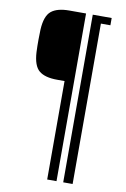

<svg xmlns="http://www.w3.org/2000/svg" viewBox="-98 -857 668 1015"><g transform="rotate(10 236.5 -350.0)"><path d="M229.5 100V-428.5H189.5Q124 -428.5 92.5 -454.5Q61 -480.5 57 -553.5Q55.5 -586.5 55.8 -620.8Q56 -655 57 -674.5Q61 -748 92.8 -774Q124.5 -800 189.5 -800H279.5V100ZM315.5 100V-800H417V-761H366V100Z"/></g></svg>

Font: Big Shoulders Stencil Text Light
Style: Regular
Weight: 300
Designer: Patric King
Foundry: XO Type Co
Version: Version 1.000